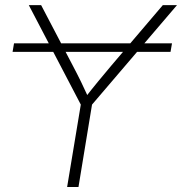

<svg xmlns="http://www.w3.org/2000/svg" viewBox="-20 -748 728 768"><path d="M668 -574.7 662.1 -540.5H30.3L36.1 -574.7ZM248.5 0 303.2 -329.6 95.2 -727.5H144.5L270.5 -486.8Q288.1 -453.6 304 -421.1Q319.8 -388.7 335.9 -353H317.4Q344.7 -388.7 371.8 -421.4Q398.9 -454.1 426.3 -486.8L631.3 -727.5H688L348.1 -329.6L293.9 0Z"/></svg>

Font: Inter 24pt ExtraLight
Style: Italic
Weight: 250
Italic angle: -9.3988°
Version: Version 4.001;git-66647c0bb